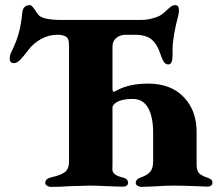

<svg xmlns="http://www.w3.org/2000/svg" viewBox="-20 -728 861 751"><path d="M157 -12Q157 -29 179 -34Q219 -43 234.5 -55.5Q250 -68 250 -97V-546Q250 -565 247 -573Q244 -581 237 -585Q225 -592 205 -592H203Q171 -592 141 -575.5Q111 -559 92 -534Q75 -511 61 -496Q47 -481 34 -481Q18 -481 18 -499Q18 -512 25 -526Q44 -564 53.5 -599Q63 -634 67 -678Q70 -708 97 -708Q102 -708 107.5 -701.5Q113 -695 118 -687Q128 -672 131 -669Q149 -650 220 -650H362H530Q554 -650 574.5 -655.5Q595 -661 606 -667Q619 -675 632 -688Q644 -699 650.5 -703.5Q657 -708 665 -708Q680 -708 680 -688Q680 -678 677 -666Q655 -583 655 -534V-513Q655 -494 651 -485Q647 -476 638 -476Q628 -476 621.5 -485Q615 -494 608 -515Q595 -556 572.5 -574Q550 -592 508 -592H477Q452 -593 436 -580.5Q420 -568 420 -546V-386Q420 -375 421 -372Q422 -369 426 -369L440 -376Q488 -401 559 -401Q648 -401 698.5 -348.5Q749 -296 749 -212V-85Q749 -63 757 -52.5Q765 -42 789 -34Q800 -30 805.5 -26Q811 -22 811 -13Q811 -6 805.5 -2Q800 2 792 2L744 0Q688 -2 662 -2Q626 -2 587 1L532 3Q525 3 518 -1.5Q511 -6 511 -12Q511 -28 533 -35Q555 -42 567 -55.5Q579 -69 579 -97V-208Q579 -272 559 -306.5Q539 -341 500 -341Q449 -341 428 -322Q423 -317 421.5 -314Q420 -311 420 -304V-82Q420 -79 419.5 -67Q419 -55 428.5 -47Q438 -39 459 -34Q481 -29 481 -13Q481 -6 475.5 -2Q470 2 462 2Q441 2 395 0Q351 -2 333 -2Q315 -2 259 0Q216 3 178 3Q171 3 164 -1.5Q157 -6 157 -12Z"/></svg>

Font: EB Garamond ExtraBold
Style: Regular
Weight: 800
Designer: Georg Duffner and Octavio Pardo
Foundry: Georg Duffner
Version: Version 1.000